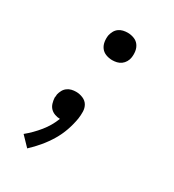

<svg xmlns="http://www.w3.org/2000/svg" viewBox="-180 -631 859 948"><g transform="rotate(30 250.0 -156.5)"><path d="M123 215 72 162Q110 131 141.5 92Q173 53 190 8Q175 8 160 2.5Q145 -3 135 -13.5Q125 -24 120.5 -39Q116 -54 115 -70Q116 -75 116.5 -79.5Q117 -84 117 -89Q120 -102 126.5 -114Q133 -126 144 -134Q155 -142 167.5 -145Q180 -148 193 -148Q213 -148 232 -140Q251 -132 260.5 -116Q270 -100 270.5 -79.5Q271 -59 268 -39Q262 -3 250 31.5Q238 66 219 98Q200 130 175.5 159.5Q151 189 123 215ZM268 -372Q250 -372 232.5 -378.5Q215 -385 204.5 -399Q194 -413 191 -431.5Q188 -450 191 -469Q194 -482 200.5 -494Q207 -506 218 -514Q229 -522 242 -525Q255 -528 268 -528Q286 -528 303.5 -521.5Q321 -515 331.5 -501Q342 -487 345 -468.5Q348 -450 345 -431Q343 -418 336 -406Q329 -394 318 -386Q307 -378 294 -375Q281 -372 268 -372Z"/></g></svg>

Font: Iosevka
Style: Italic
Weight: 400
Italic angle: -9°
Monospace: yes
Designer: Belleve Invis
Foundry: Belleve Invis
Version: Version 32.5.0; ttfautohint (v1.8.4)